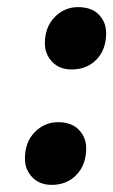

<svg xmlns="http://www.w3.org/2000/svg" viewBox="-20 -507 318 539"><path d="M181 -312Q147 -312 126.5 -333.5Q106 -355 106 -385Q106 -431 133.5 -459Q161 -487 199 -487Q237 -487 257.5 -466Q278 -445 278 -414Q278 -368 251 -340Q224 -312 181 -312ZM125 12Q91 12 70.5 -9.5Q50 -31 50 -62Q50 -108 77.5 -136Q105 -164 143 -164Q181 -164 201.5 -142.5Q222 -121 222 -91Q222 -45 195 -16.5Q168 12 125 12Z"/></svg>

Font: Overpass Heavy
Style: Italic
Weight: 900
Italic angle: -10°
Designer: Delve Withrington, Dave Bailey
Foundry: Delve Fonts
Version: Version 3.000;DELV;Overpass